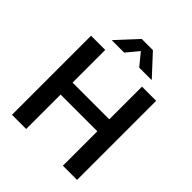

<svg xmlns="http://www.w3.org/2000/svg" viewBox="-254 -1097 1249 1249"><g transform="rotate(45 370.0 -473.0)"><path d="M70.8 0V-727.5H201.2V-426.8H539.1V-727.5H669.4V0H539.1V-316.9H201.2V0ZM300.8 -802.2H189V-805.7L318.4 -945.8H421.4L551.3 -805.7V-802.2H439L370.1 -886.2Z"/></g></svg>

Font: Inter 17pt SemiBold
Style: Regular
Weight: 600
Version: Version 4.001;git-66647c0bb